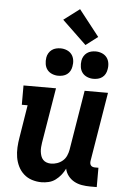

<svg xmlns="http://www.w3.org/2000/svg" viewBox="-64 -1035 728 1089"><g transform="rotate(5 300.0 -490.5)"><path d="M214 8Q186 8 159.5 -0.5Q133 -9 113 -27Q93 -45 81 -69.5Q69 -94 64.5 -121Q60 -148 61.5 -177Q63 -206 68 -234L98 -420H65V-530H250L198 -216Q196 -203 195 -190Q194 -177 195.5 -164.5Q197 -152 201 -140Q205 -128 213.5 -119Q222 -110 234 -106Q246 -102 259 -102Q276 -102 293.5 -108Q311 -114 325 -126Q339 -138 346.5 -155Q354 -172 357 -189L413 -530H546L481 -136Q480 -129 481 -122.5Q482 -116 486 -111Q490 -106 496.5 -104Q503 -102 509 -102H529V8H491Q467 8 443.5 4Q420 0 400 -11Q380 -22 366 -40Q352 -58 347 -81Q338 -62 324.5 -45Q311 -28 293.5 -15Q276 -2 255 3Q234 8 214 8ZM456 -602Q438 -602 421 -609Q404 -616 393.5 -629.5Q383 -643 380 -661.5Q377 -680 380 -699Q382 -712 389 -724Q396 -736 407 -744Q418 -752 431 -755Q444 -758 456 -758Q475 -758 492 -751Q509 -744 519.5 -730.5Q530 -717 533 -698.5Q536 -680 532 -661Q530 -648 523.5 -636Q517 -624 506 -616Q495 -608 482 -605Q469 -602 456 -602ZM256 -602Q238 -602 221 -609Q204 -616 193.5 -629.5Q183 -643 180 -661.5Q177 -680 180 -699Q182 -712 189 -724Q196 -736 207 -744Q218 -752 231 -755Q244 -758 256 -758Q275 -758 292 -751Q309 -744 319.5 -730.5Q330 -717 333 -698.5Q336 -680 332 -661Q330 -648 323.5 -636Q317 -624 306 -616Q295 -608 282 -605Q269 -602 256 -602ZM395 -789 257 -921 347 -989 463 -841Z"/></g></svg>

Font: Iosevka Curly Slab XBdEx
Style: Italic
Weight: 800
Width: 7
Italic angle: -9°
Monospace: yes
Designer: Belleve Invis
Foundry: Belleve Invis
Version: Version 11.1.0; ttfautohint (v1.8.3)